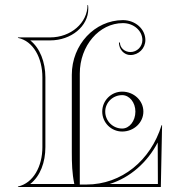

<svg xmlns="http://www.w3.org/2000/svg" viewBox="-20 -750 710 770"><path d="M390 -302.5C390 -258.3 425.8 -222.5 470 -222.5C516.9 -222.5 555 -258.3 555 -302.5C555 -346.7 516.9 -382.5 470 -382.5C425.8 -382.5 390 -346.7 390 -302.5ZM402 -302.5C402 -338.9 432.5 -368.5 470 -368.5C499.3 -368.5 523 -338.9 523 -302.5C523 -265 499.3 -234.5 470 -234.5C432.5 -234.5 402 -265 402 -302.5ZM181 -600H52V-598C113.3 -585.7 150 -517.8 150 -440V-160C150 -82.9 113.7 -15.5 52 -2V0H625L630 -248H628C584.5 -106.7 467.8 -10 327 -10H300V-455C300 -566.5 377.4 -657.1 473 -657.3C516.1 -657.3 551 -626.9 551 -589.3C551 -562.8 529.5 -541.3 503 -541.3C479.8 -541.3 461 -558.4 461 -579.3H457C457 -551.7 477.6 -529.3 503 -529.3C536.1 -529.3 563 -556.2 563 -589.3C563 -633.5 522.7 -669.3 473 -669.3C359.7 -669 268 -570.8 268 -450V-140C268 -94.7 269 -56 278 -12H101C142 -44 162 -99.7 162 -160V-440C162 -500.9 140.1 -557.4 101.3 -588H181C266 -588 334 -645 334 -714C334 -720 334 -724 333 -730H331C331 -658 264 -600 181 -600ZM419.4 -12C502.2 -38 570.6 -98.5 612.5 -178.5L613.2 -12Z"/></svg>

Font: SortefaxS01
Style: Medium
Weight: 500
Designer: gluk
Foundry: gluk
Version: Version 0.261